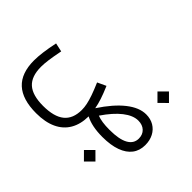

<svg xmlns="http://www.w3.org/2000/svg" viewBox="-159 -950 1513 1513"><g transform="rotate(45 598.0 -193.0)"><path d="M831.1 175.2 895.1 239.4 959.4 175.2 895.1 111.1ZM970.5 -292.1Q1017.1 -292.1 1045.4 -265.4Q1073.6 -238.6 1073.6 -194.7Q1073.6 -138.6 1020.5 -109.1Q967.3 -79.5 860.6 -79.5Q772.7 -79.5 722.8 -99.4Q786.3 -193.3 849.6 -242.7Q913 -292.1 970.5 -292.1ZM979.6 -370.6Q903.3 -370.6 822 -306.4Q740.7 -242.2 661 -120.6Q654.4 -158.9 639.6 -203.8Q624.8 -248.8 599.3 -307.9L527.7 -274.5Q553.1 -215.7 568.1 -172.8Q583.1 -129.8 589.7 -97.3Q596.3 -64.8 596.3 -36.9Q596.3 61.2 537.4 109.2Q478.5 157.2 357.6 157.2Q239 157.2 183.4 107.5Q127.9 57.7 127.9 -49.3Q127.9 -82.8 134.1 -129Q140.4 -175.2 154.8 -247.7L81.9 -263.5Q67 -192.4 60.2 -139.5Q53.4 -86.7 53.4 -45.6Q53.4 96.3 129.7 166.5Q206.1 236.8 359.6 236.8Q459.6 236.8 528.4 204.7Q597.2 172.7 633.2 111.1Q669.2 49.5 669.9 -38.5Q743.3 0 860.7 0Q953 0 1016.7 -23.1Q1080.3 -46.2 1113.1 -89.5Q1145.9 -132.8 1145.9 -193.9Q1145.9 -246.5 1125 -286.3Q1104.1 -326.1 1066.6 -348.4Q1029.2 -370.6 979.6 -370.6ZM914.5 -560.8 978.5 -496.7 1042.8 -560.8 978.5 -625Z"/></g></svg>

Font: Estedad-FD VF
Style: Regular
Weight: 100
Designer: Amin Abedi
Version: Version 7.3